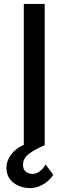

<svg xmlns="http://www.w3.org/2000/svg" viewBox="-20 -746 316 984"><path d="M136 218Q85 218 49 190.5Q13 163 13 113Q13 78 37 46Q61 14 102 -4L186 -6L205 0Q156 21 127 43.5Q98 66 98 98Q98 123 112.5 134Q127 145 146 145Q166 145 183 132.5Q200 120 214 97L253 150Q234 180 201 199Q168 218 136 218ZM102 -726H209V0H102Z"/></svg>

Font: Josefin Sans Medium
Style: Regular
Weight: 500
Designer: Santiago Orozco
Foundry: Typemade
Version: Version 2.001